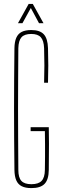

<svg xmlns="http://www.w3.org/2000/svg" viewBox="-20 -959 312 984"><path d="M141 5Q110.5 5 91.5 -4.5Q72.5 -14 63.5 -34.5Q54.5 -55 54 -88Q53 -171.5 52.5 -248.5Q52 -325.5 52 -400Q52 -474.5 52.5 -551.5Q53 -628.5 54 -712Q54.5 -745 63.5 -765.5Q72.5 -786 91.2 -795.5Q110 -805 140 -805Q184.5 -805 204.5 -783.2Q224.5 -761.5 226 -712Q227.5 -665 227.5 -623.8Q227.5 -582.5 226 -535H206Q207.5 -582.5 207.5 -623.8Q207.5 -665 206 -712Q204.5 -751 189.2 -768Q174 -785 140 -785Q105.5 -785 90.2 -768Q75 -751 74 -712Q73.5 -628.5 73 -551.5Q72.5 -474.5 72.5 -400Q72.5 -325.5 73 -248.5Q73.5 -171.5 74 -88Q74 -49 89.5 -32Q105 -15 141 -15Q177 -15 193.2 -32Q209.5 -49 210 -88Q210.5 -123.5 210.8 -155.5Q211 -187.5 210.8 -219.5Q210.5 -251.5 210 -287H137V-307H230Q231 -272.5 231 -222Q231 -171.5 230 -88Q229.5 -38.5 208.5 -16.8Q187.5 5 141 5ZM72 -840 127 -939H148L203 -840H180L138 -918L95 -840Z"/></svg>

Font: Big Shoulders Display Thin Thin
Style: Regular
Weight: 250
Version: Version 2.002